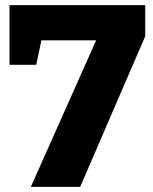

<svg xmlns="http://www.w3.org/2000/svg" viewBox="-20 -727 595 747"><path d="M17 -475V-707H545V-586L292 0H100L354 -570H141L121 -475Z"/></svg>

Font: Bitter Pro ExtraBold
Style: Regular
Weight: 800
Designer: Sol Matas, and Bitter project Authors
Foundry: Sol Matas
Version: Version 1.010